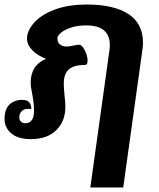

<svg xmlns="http://www.w3.org/2000/svg" viewBox="-66 -606 701 846"><path d="M416 -383Q418 -399 418 -407Q418 -494 314 -494Q276 -494 247 -484.5Q218 -475 202.5 -461.5Q187 -448 187 -438Q187 -419 198.5 -410Q210 -401 226 -401Q239 -401 257 -405Q275 -409 283 -409Q295 -409 307.5 -384.5Q320 -360 320 -339Q320 -320 309 -320Q260 -320 237.5 -300.5Q215 -281 215 -237Q215 -224 216 -212Q217 -200 218 -190Q222 -154 222 -135Q222 -72 182 -32.5Q142 7 70 7Q13 7 -16.5 -18.5Q-46 -44 -46 -82Q-46 -125 -24 -145.5Q-2 -166 32 -166Q72 -166 72 -126H55Q39 -126 29 -115.5Q19 -105 19 -89Q19 -77 26.5 -70Q34 -63 46 -63Q65 -63 74.5 -77.5Q84 -92 84 -115Q84 -152 75 -197Q69 -225 69 -240Q69 -319 137 -347Q101 -360 77 -384Q53 -408 53 -436Q53 -469 82.5 -504Q112 -539 172 -562.5Q232 -586 317 -586Q436 -586 500 -544Q564 -502 564 -418Q564 -401 561 -383L477 220H332Z"/></svg>

Font: Krub
Style: Bold Italic
Weight: 700
Italic angle: -8°
Designer: Ekaluck Peanpanawate
Foundry: Cadson Demak Co.,Ltd.
Version: Version 1.000; ttfautohint (v1.6)